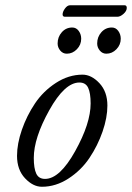

<svg xmlns="http://www.w3.org/2000/svg" viewBox="-20 -699 504 733"><path d="M248 -679H455Q464 -679 464 -669Q464 -657 451.5 -646Q439 -635 428 -635H228Q219 -635 219 -644Q219 -654 228 -666.5Q237 -679 248 -679ZM256 -594Q271 -594 280.5 -581Q290 -568 290 -551Q290 -528 273.5 -511Q257 -494 235 -494Q220 -494 210 -506Q200 -518 200 -533Q200 -558 216 -576Q232 -594 256 -594ZM407 -594Q422 -594 431.5 -581Q441 -568 441 -551Q441 -528 424.5 -511Q408 -494 386 -494Q371 -494 361 -506Q351 -518 351 -533Q351 -558 367 -576Q383 -594 407 -594ZM390 -296Q390 -250 371.5 -196.5Q353 -143 321.5 -96Q290 -49 241.5 -17.5Q193 14 140 14Q106 14 75.5 -18.5Q45 -51 45 -104Q45 -150 63.5 -203.5Q82 -257 113.5 -304Q145 -351 193.5 -382.5Q242 -414 295 -414Q329 -414 359.5 -381.5Q390 -349 390 -296ZM326 -304Q326 -344 316.5 -364Q307 -384 283 -384Q227 -384 168 -278Q109 -172 109 -96Q109 -56 118.5 -36Q128 -16 152 -16Q208 -16 267 -122Q326 -228 326 -304Z"/></svg>

Font: EB Garamond 12
Style: Italic
Weight: 400
Italic angle: -17°
Version: Version 0.016; ttfautohint (v1.8.4)